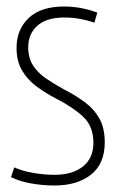

<svg xmlns="http://www.w3.org/2000/svg" viewBox="-20 -562 364 592"><path d="M14 -16 24 -46Q47 -35 81.5 -29Q116 -23 148 -23Q203 -23 235.5 -48.5Q268 -74 268 -122Q268 -172 237 -201.5Q206 -231 153 -258Q120 -275 92 -296Q64 -317 47.5 -345.5Q31 -374 31 -414Q31 -471 68.5 -506.5Q106 -542 178 -542Q206 -542 233 -536.5Q260 -531 280 -523L271 -492Q252 -499 228 -503.5Q204 -508 178 -508Q124 -508 95.5 -483Q67 -458 67 -416Q67 -383 82 -360Q97 -337 122 -320Q147 -303 176 -287Q213 -268 241.5 -247Q270 -226 286.5 -196.5Q303 -167 303 -123Q303 -57 260.5 -23.5Q218 10 148 10Q112 10 75.5 3.5Q39 -3 14 -16Z"/></svg>

Font: Georama SemiCondensed ExtraLight
Style: Regular
Weight: 200
Width: 4
Designer: Jean-Baptiste Levee
Foundry: Production Type
Version: Version 1.000